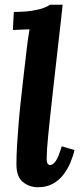

<svg xmlns="http://www.w3.org/2000/svg" viewBox="-20 -775 343 806"><path d="M243 -755Q240 -724 236.5 -694.5Q233 -665 230 -638Q227 -611 224 -585Q213 -489 205 -417.5Q197 -346 191.5 -294.5Q186 -243 182.5 -208Q179 -173 177.5 -150Q176 -127 176 -111Q176 -93 180.5 -87.5Q185 -82 190 -82Q202 -82 214 -99Q226 -116 239 -161L293 -145Q287 -120 275.5 -92.5Q264 -65 246 -41.5Q228 -18 201.5 -3.5Q175 11 139 11Q103 11 76 -11Q49 -33 49 -85Q49 -121 51.5 -164Q54 -207 58 -255Q62 -303 67.5 -353.5Q73 -404 79 -456Q85 -508 91 -559Q93 -579 96.5 -604.5Q100 -630 104 -652Q88 -651 66.5 -650.5Q45 -650 34 -649L38 -725Q84 -725 115 -730Q146 -735 164 -742Q182 -749 189 -755Z"/></svg>

Font: Lora
Style: Bold Italic
Weight: 700
Italic angle: -3°
Designer: Olga Karpushina, Alexei Vanyashin (Cyrillic)
Foundry: Cyreal
Version: Version 3.004